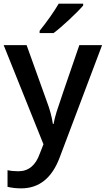

<svg xmlns="http://www.w3.org/2000/svg" viewBox="-20 -786 576 1046"><path d="M0 -540H125L234.9 -233.9Q259.8 -168.5 268.1 -110.8H272Q276.4 -137.7 288.1 -176Q299.8 -214.4 412.1 -540H536.1L305.2 71.8Q242.2 240.2 95.2 240.2Q57.1 240.2 21 231.9V141.1Q46.9 147 80.1 147Q163.1 147 196.8 50.8L216.8 0ZM195.8 -606V-618.2Q223.6 -652.3 253.2 -694.3Q282.7 -736.3 299.8 -766.1H433.1V-755.9Q407.7 -726.1 357.2 -679Q306.6 -631.8 272 -606Z"/></svg>

Font: f0_32663          
Style: Regular
Weight: 600
Foundry: Ascender Corporation
Version: Version 1.10